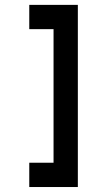

<svg xmlns="http://www.w3.org/2000/svg" viewBox="-20 -752 431 772"><path d="M293 0H97.7V-97.7H195.3V-634.8H97.7V-732.4H293Z"/></svg>

Font: BabelStone Zanabazar
Style: Regular
Weight: 400
Designer: Andrew West
Foundry: Andrew West
Version: Version 10.002;August 6, 2021